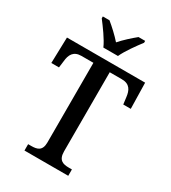

<svg xmlns="http://www.w3.org/2000/svg" viewBox="-221 -1041 1023 1151"><g transform="rotate(30 290.5 -465.5)"><path d="M239 -771H340C360 -816 407 -880 436 -918V-931H390C358 -905 317 -868 289 -836C261 -868 221 -905 189 -931H143V-918C172 -880 220 -816 239 -771ZM138 0H441V-44H420C379 -44 346 -53 346 -115V-662H430C486 -662 502 -626 507 -582L513 -535H565L561 -714H20L15 -535H68L74 -582C78 -626 95 -662 150 -662H233V-111C233 -52 200 -44 159 -44H138Z"/></g></svg>

Font: Noto Serif Myanmar SemiCondensed Medium
Style: Regular
Weight: 500
Width: 4
Designer: Ben Mitchell and the Monotype Design Team
Foundry: Monotype Imaging Inc.
Version: Version 2.106